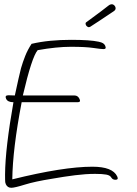

<svg xmlns="http://www.w3.org/2000/svg" viewBox="-20 -854 649 911"><path d="M33.5 37Q15.5 37 7.6 20Q3.8 12 4.2 -1.5Q4.5 -15 4 -26Q4.5 -89 14.6 -175Q24.7 -261 43.8 -369Q16.8 -369 9.1 -385Q1.2 -402 20.2 -402L50.4 -401Q60.6 -448 67.7 -480Q74.8 -512 79.6 -530Q87.9 -559 99.6 -588.5Q111.3 -618 129.8 -646Q172.5 -656 219.5 -660.5Q266.5 -665 317.5 -665Q407.5 -665 448.5 -656Q462.2 -653 468.6 -649Q475.1 -645 478.7 -638Q486.6 -621 471.6 -621Q459.6 -621 422.8 -626.5Q386.1 -632 316.1 -632Q282.1 -632 243 -628Q203.9 -624 158.8 -616Q131.2 -584 88.4 -401H333.4Q349.4 -401 357.1 -385Q364.8 -369 348.8 -369H82.8Q40.1 -147 38.3 -3Q280.5 -63 418.5 -63Q514.5 -63 536.1 -17Q543.8 -1 527.8 -1Q514.8 -1 508.5 -11Q502.9 -22 484.6 -25.5Q466.3 -29 431.3 -29Q387.3 -29 335.8 -22.5Q284.3 -16 227.6 -6Q145.6 7 97.6 22Q49.5 37 33.5 37ZM399.7 -725Q388.7 -729 386.4 -739Q384.8 -746 390.1 -749Q397.7 -755 417.9 -769.5Q438.1 -784 459.7 -800.5Q481.4 -817 494.1 -827Q505 -836 515.7 -833Q525.9 -828 528.2 -818Q530.5 -808 520.1 -801Q514 -797 495.4 -784.5Q476.8 -772 453.4 -756.5Q430 -741 408.2 -727Q404.7 -725 399.7 -725Z"/></svg>

Font: Oooh Baby
Style: Normal
Weight: 400
Designer: Robert E. Leuschke
Foundry: Robert E. Leuschke
Version: Version 1.011; ttfautohint (v1.8.3)